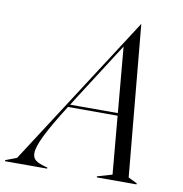

<svg xmlns="http://www.w3.org/2000/svg" viewBox="-162 -803 837 880"><g transform="rotate(10 256.5 -363.5)"><path d="M424 -727H425L490 -25L531 -5V0H346V-5L415 -25L391 -295H160Q98 -197 71.5 -142.5Q45 -88 45 -60Q45 -38 59.5 -27Q74 -16 104 -8L115 -5V0H-81V-5L-29 -25ZM390 -307 363 -612 188 -339 168 -307Z"/></g></svg>

Font: Nyght Serif Light Italic
Style: Regular
Weight: 300
Italic angle: -16°
Designer: Maksym Kobuzan
Version: Version 0.410